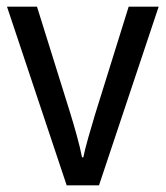

<svg xmlns="http://www.w3.org/2000/svg" viewBox="-20 -556 497 576"><path d="M180 0 1 -536H91L190 -219Q200 -187 210.5 -149Q221 -111 226 -84H230Q234 -105 244.5 -142Q255 -179 265 -212L366 -536H456L277 0Z"/></svg>

Font: Noto Sans Khmer SemiCondensed
Style: Regular
Weight: 400
Width: 4
Designer: Danh Hong and the Monotype Design Team
Foundry: Monotype Imaging Inc.
Version: Version 2.004; ttfautohint (v1.8.4.7-5d5b)